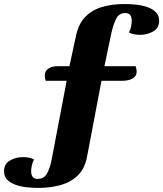

<svg xmlns="http://www.w3.org/2000/svg" viewBox="-142 -739 799 939"><path d="M44.7 180Q16.7 180 -12.7 176.7Q-42 173.3 -67 164.3Q-92 155.3 -107.2 139.3Q-122.3 123.3 -122.3 98.3Q-122.3 62.7 -93.3 46Q-64.3 29.3 -29.3 29.3Q-16 29.3 -1.5 31.8Q13 34.3 24.3 41Q17.7 53 14 69Q10.3 85 10.3 98.7Q10.3 115.7 17.7 125.8Q25 136 43 136Q74 136 88.8 108Q103.7 80 111.3 38L184 -343.7H81.3Q79.3 -350 78.2 -356.7Q77 -363.3 77 -369.3Q77 -392 94.7 -403.7Q112.3 -415.3 141.3 -415.3H197.7L230.3 -567Q242.7 -623 275 -656.5Q307.3 -690 356.7 -704.7Q406 -719.3 468 -719.3Q496 -719.3 525.7 -716Q555.3 -712.7 580.3 -703.7Q605.3 -694.7 620.8 -678.7Q636.3 -662.7 636.3 -637.7Q636.3 -602 607.3 -585.3Q578.3 -568.7 543.3 -568.7Q530 -568.7 515.2 -571.2Q500.3 -573.7 488.3 -580.3Q495.7 -592 499 -608.5Q502.3 -625 502.3 -638Q502.3 -654.7 495 -665Q487.7 -675.3 470.3 -675.3Q440.3 -675.3 426.2 -647.3Q412 -619.3 402.7 -577.3L368.7 -415.3H520.7Q523.7 -408.7 525 -401.7Q526.3 -394.7 526.3 -388.7Q526.3 -366.3 506.8 -355Q487.3 -343.7 452.7 -343.7H354.3L283.7 27.7Q273.3 84 240.2 117.3Q207 150.7 157.2 165.3Q107.3 180 44.7 180Z"/></svg>

Font: Sansita Swashed Light
Style: Regular
Weight: 300
Designer: Pablo Cosgaya
Foundry: Omnibus-Type
Version: Version 1.003